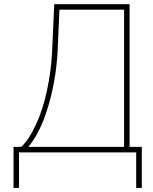

<svg xmlns="http://www.w3.org/2000/svg" viewBox="-20 -731 736 921"><path d="M601.6 -26.4H660.2V170.4H633.3V0H71.3V170.4H44.9V-26.4H82Q118.2 -60.1 152.1 -132.6Q186 -205.1 205.8 -298.6Q225.6 -392.1 230 -485.4L240.2 -710.9H601.6ZM115.7 -26.4H575.2V-684.6H265.1L256.3 -484.4Q249 -350.6 213.4 -228Q177.7 -105.5 124.5 -37.1Z"/></svg>

Font: Roboto Thin
Style: Regular
Weight: 250
Designer: Google
Version: Version 2.134; 2016